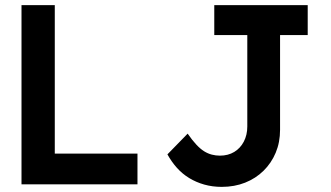

<svg xmlns="http://www.w3.org/2000/svg" viewBox="-20 -720 1293 750"><path d="M64 0V-700H194V-120H517V0ZM634 -117 713 -198Q731 -172 747 -155Q763 -138 777.5 -129Q792 -120 807.5 -116Q823 -112 839 -112Q871 -112 895 -126.5Q919 -141 932.5 -167Q946 -193 946 -226V-583H817V-700H1182V-583H1074V-213Q1074 -164 1057 -123.5Q1040 -83 1009.5 -53Q979 -23 937.5 -6.5Q896 10 846 10Q810 10 778 1Q746 -8 719 -24.5Q692 -41 671 -64.5Q650 -88 634 -117Z"/></svg>

Font: Our Lexend Medium
Style: Regular
Weight: 500
Designer: Bonnie Shaver-Troup, Thomas Jockin
Foundry: Lexend
Version: Version 1.007